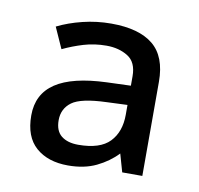

<svg xmlns="http://www.w3.org/2000/svg" viewBox="-50 -774 457 442"><g transform="rotate(10 178.5 -552.5)"><path d="M177 -722Q242 -722 275 -695Q308 -668 308 -609V-389H261L249 -431Q229 -410 201 -396.5Q173 -383 135 -383Q88 -383 60 -407.5Q32 -432 32 -482Q32 -532 71 -558Q110 -584 190 -587L246 -589V-611Q246 -644 225 -657Q204 -670 175 -670Q147 -670 122 -662.5Q97 -655 74 -644L52 -693Q78 -706 110.5 -714Q143 -722 177 -722ZM198 -542Q138 -540 117 -524.5Q96 -509 96 -482Q96 -457 110.5 -445.5Q125 -434 150 -434Q201 -434 223.5 -457.5Q246 -481 246 -521V-544Z"/></g></svg>

Font: Noto Sans Sora Sompeng
Style: Regular
Weight: 400
Designer: Monotype Design Team. David Williams.
Foundry: Monotype Imaging Inc.
Version: Version 2.101